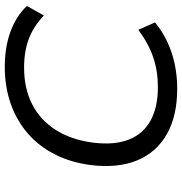

<svg xmlns="http://www.w3.org/2000/svg" viewBox="1 -755 763 805"><g transform="rotate(-90 382.5 -352.5)"><path d="M413 9Q299 9 222.5 -34.5Q146 -78 112.5 -159Q79 -240 93 -354Q104 -438 138 -504.5Q172 -571 225.5 -617.5Q279 -664 350 -689Q421 -714 505 -714Q587 -714 652.5 -690Q718 -666 760 -621L720 -550Q675 -593 622.5 -613Q570 -633 502 -633Q414 -633 347.5 -599Q281 -565 240 -500Q199 -435 187 -344Q176 -255 199.5 -194.5Q223 -134 279 -103Q335 -72 420 -72Q487 -72 544.5 -91.5Q602 -111 660 -154L691 -84Q655 -54 610.5 -33Q566 -12 516.5 -1.5Q467 9 413 9Z"/></g></svg>

Font: Nunito Sans 10pt SemiExpanded
Style: Italic
Weight: 400
Width: 6
Italic angle: -9°
Designer: Vernon Adams
Foundry: Vernon Adams
Version: Version 3.101;gftools[0.9.27]